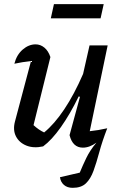

<svg xmlns="http://www.w3.org/2000/svg" viewBox="-20 -703 583 922"><path d="M222 -429 141 -102Q166 -79 192 -67Q241 -107 288.5 -178Q336 -249 379 -348L410 -485H497L411 -73Q451 -77 495 -87Q471 -25 457 27Q443 79 429 117.5Q415 156 392.5 177.5Q370 199 329 199Q303 199 287 185Q271 171 268 148L363 126Q377 92 394.5 55.5Q412 19 443 -18Q410 6 378 6Q329 6 314 -54L364 -238L358 -240Q316 -154 272 -92Q228 -30 187 0Q141 10 106.5 -4Q72 -18 56.5 -48.5Q41 -79 52 -120L129 -410Q86 -405 49 -397Q60 -440 89 -465Q118 -490 151 -490Q174 -490 193 -474.5Q212 -459 222 -429ZM224 -615 239 -683H478L463 -615Z"/></svg>

Font: Piazzolla Medium
Style: Italic
Weight: 500
Italic angle: -11.3°
Designer: Juan Pablo del Peral
Foundry: Huerta Tipografica
Version: Version 1.330